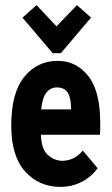

<svg xmlns="http://www.w3.org/2000/svg" viewBox="-20 -720 440 751"><path d="M216 11Q133 11 78.5 -49Q24 -109 24 -229Q24 -357 75 -419.5Q126 -482 206 -482Q278 -482 325 -423Q372 -364 372 -240Q372 -229 372 -216Q372 -203 371 -193H140Q142 -136 167 -114Q192 -92 222 -91Q246 -91 266 -100.5Q286 -110 304 -131L362 -62Q335 -26 297.5 -7.5Q260 11 216 11ZM141 -292H258Q258 -337 245 -357.5Q232 -378 202 -378Q177 -378 161 -357Q145 -336 141 -292ZM123 -700 201 -617 281 -700 336 -651 218 -512H186L68 -651Z"/></svg>

Font: Inconsolata Condensed Black
Style: Regular
Weight: 900
Width: 3
Monospace: yes
Designer: Raph Levien, Cyreal, Brenton Simpson
Foundry: Raph Levien, Cyreal, Google
Version: Version 3.001; ttfautohint (v1.8.2.53-6de2)